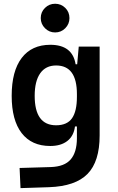

<svg xmlns="http://www.w3.org/2000/svg" viewBox="-20 -765 626 1019"><path d="M88.9 233.4 84 126.5 250 121.6Q322.3 119.1 355 81.3Q387.7 43.5 388.2 -30.3V-93.8H377.9Q371.6 -43.5 337.4 -16.8Q303.2 9.8 246.6 9.8Q147.9 9.8 95 -58.6Q42 -127 42 -256.3Q42 -387.7 95.2 -457.5Q148.4 -527.3 247.1 -527.3Q364.7 -527.3 381.3 -423.8H389.6L397.9 -517.6H508.8V-45.9Q508.8 92.3 444.6 158Q380.4 223.6 240.2 228.5ZM388.2 -265.6Q388.2 -417.5 277.8 -417.5Q222.7 -417.5 193.4 -376Q164.1 -334.5 164.1 -256.3Q164.1 -100.1 277.8 -100.1Q335.9 -100.1 362.1 -137.2Q388.2 -174.3 388.2 -251.5ZM272.5 -592.8Q241.2 -592.8 218.8 -615.2Q196.3 -637.7 196.3 -668.9Q196.3 -701.2 218.8 -723.1Q241.2 -745.1 272.5 -745.1Q304.2 -745.1 326.4 -723.1Q348.6 -701.2 348.6 -668.9Q348.6 -637.7 326.4 -615.2Q304.2 -592.8 272.5 -592.8Z"/></svg>

Font: CaskaydiaCove NF SemiBold
Style: Regular
Weight: 600
Designer: Aaron Bell
Foundry: Saja Typeworks
Version: Version 2111.001; VTT 6.35;Nerd Fonts 3.2.1